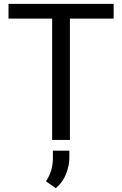

<svg xmlns="http://www.w3.org/2000/svg" viewBox="-20 -731 637 1003"><path d="M573.7 -710.9V-633.8H345.2V0H252.4V-633.8H24.4V-710.9ZM342.3 56.2V94.7Q342.3 133.3 325 177.7Q307.6 222.2 271.5 252L220.2 216.3Q238.3 188.5 247.3 159.2Q256.3 129.9 256.3 95.7V56.2Z"/></svg>

Font: Vazirmatn UI FD
Style: Regular
Weight: 400
Designer: Saber Rastikerdar
Foundry: Saber Rastikerdar
Version: Version 33.003